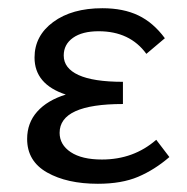

<svg xmlns="http://www.w3.org/2000/svg" viewBox="-20 -441 455 467"><path d="M392 -59Q356 -28 316 -11Q276 6 218 6Q143 6 94.5 -21.5Q46 -49 46 -103Q46 -142 70.5 -169.5Q95 -197 140 -211Q64 -236 64 -301Q64 -354 109.5 -387.5Q155 -421 229 -421Q280 -421 316.5 -403.5Q353 -386 381 -348L336 -310Q296 -365 220 -365Q180 -365 157.5 -349Q135 -333 135 -306Q135 -275 171 -258.5Q207 -242 279 -242V-188Q125 -188 125 -118Q125 -89 152 -71Q179 -53 228 -53Q305 -53 360 -101Z"/></svg>

Font: Ysabeau Medium
Style: Regular
Weight: 500
Designer: Christian Thalmann (Catharsis Fonts)
Version: Version 0.003